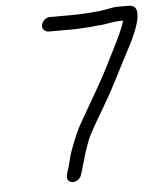

<svg xmlns="http://www.w3.org/2000/svg" viewBox="-52 -727 655 803"><g transform="rotate(-5 276.0 -326.0)"><path d="M176 -605H270C282 -605 294 -605 305 -606L339 -608C361 -609 375 -612 396 -613C414 -614 451 -623 471 -623H490C482 -595 462 -553 432 -494C423 -476 413 -457 403 -436C385 -399 325 -295 287 -230C258 -181 246 -149 228 -101C218 -74 218 -64 208 -29C198 -5 196 11 201 20C214 41 249 30 257 6L265 -19C270 -36 275 -53 281 -74C287 -97 291 -103 301 -133C307 -151 326 -185 356 -236C366 -252 375 -269 385 -286C430 -362 456 -421 500 -503C514 -529 597 -683 519 -683H469C458 -683 440 -680 416 -675C393 -670 316 -665 279 -665H185C169 -665 153 -650 150 -634C147 -618 160 -605 176 -605Z"/></g></svg>

Font: Squarish
Style: It
Weight: 400
Foundry: Cannot Into Space Fonts
Version: Version 0.272